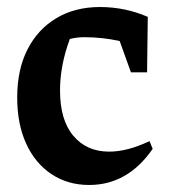

<svg xmlns="http://www.w3.org/2000/svg" viewBox="-20 -517 484 547"><path d="M234 10Q173 10 126.5 -21Q80 -52 54.5 -108Q29 -164 29 -239Q29 -319 58.5 -376.5Q88 -434 141 -465.5Q194 -497 265 -497Q336 -497 401 -469L399 -311H353L321 -400Q273 -411 220 -411Q199 -411 179 -406Q151 -331 151 -259Q151 -175 189 -130Q227 -85 291 -85Q343 -85 406 -115L415 -93Q344 10 234 10Z"/></svg>

Font: Piazzolla SemiBold
Style: Regular
Weight: 600
Designer: Juan Pablo del Peral
Foundry: Huerta Tipografica
Version: Version 1.330